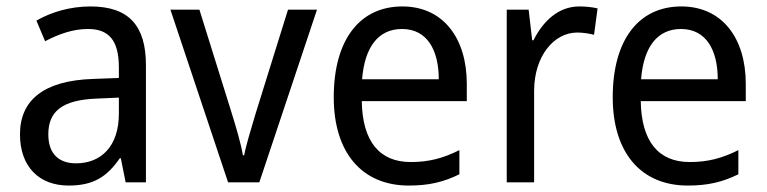

<svg xmlns="http://www.w3.org/2000/svg" viewBox="-20 -566 2381 596"><path d="M261 -546C197 -546 138 -528 93 -502L120 -438C162 -460 206 -476 253 -476C316 -476 349 -443 349 -357V-324L269 -321C117 -316 42 -256 42 -149C42 -49 101 10 193 10C270 10 312 -17 352 -75H355L370 0H433V-364C433 -486 380 -546 261 -546ZM281 -260 349 -263V-213C349 -111 293 -59 216 -59C164 -59 130 -87 130 -149C130 -218 170 -256 281 -260Z M688 0H785L964 -536H874L773 -212C760 -168 743 -113 738 -84H734C728 -121 711 -177 698 -219L599 -536H509Z M1229 -546C1097 -546 1016 -443 1016 -264C1016 -94 1102 10 1249 10C1312 10 1357 -1 1406 -25V-100C1356 -75 1312 -63 1255 -63C1158 -63 1105 -127 1103 -252H1429V-306C1429 -447 1356 -546 1229 -546ZM1228 -476C1307 -476 1342 -409 1342 -320H1104C1112 -421 1155 -476 1228 -476Z M1778 -546C1714 -546 1666 -501 1636 -441H1632L1621 -536H1553V0H1638V-284C1638 -391 1699 -465 1772 -465C1789 -465 1809 -462 1824 -458L1835 -540C1818 -544 1797 -546 1778 -546Z M2095 -546C1963 -546 1882 -443 1882 -264C1882 -94 1968 10 2115 10C2178 10 2223 -1 2272 -25V-100C2222 -75 2178 -63 2121 -63C2024 -63 1971 -127 1969 -252H2295V-306C2295 -447 2222 -546 2095 -546ZM2094 -476C2173 -476 2208 -409 2208 -320H1970C1978 -421 2021 -476 2094 -476Z"/></svg>

Font: Noto Sans Lao Looped SemiCondensed
Style: Regular
Weight: 400
Width: 4
Designer: Mark Frömberg, Ben Mitchell
Foundry: The Fontpad Ltd
Version: Version 1.003